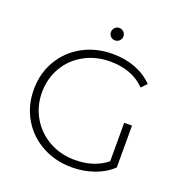

<svg xmlns="http://www.w3.org/2000/svg" viewBox="-151 -994 1074 1130"><g transform="rotate(20 386.5 -428.5)"><path d="M622 -347H671V-85Q625 -41 559.5 -18Q494 5 421 5Q317 5 233.5 -41Q150 -87 102.5 -168Q55 -249 55 -350Q55 -451 102.5 -532Q150 -613 233.5 -659Q317 -705 422 -705Q499 -705 563.5 -680.5Q628 -656 674 -609L642 -575Q598 -619 543.5 -638.5Q489 -658 423 -658Q333 -658 260.5 -618Q188 -578 147 -507.5Q106 -437 106 -350Q106 -264 147.5 -193.5Q189 -123 261 -82.5Q333 -42 423 -42Q543 -42 622 -106ZM405 -784Q388 -784 377 -795.5Q366 -807 366 -823Q366 -839 377.5 -850.5Q389 -862 405 -862Q421 -862 432.5 -850.5Q444 -839 444 -823Q444 -807 432.5 -795.5Q421 -784 405 -784Z"/></g></svg>

Font: Hilab Light
Style: Regular
Weight: 300
Designer: Cristianderson Lima
Foundry: Cristianderson
Version: Version 1.0